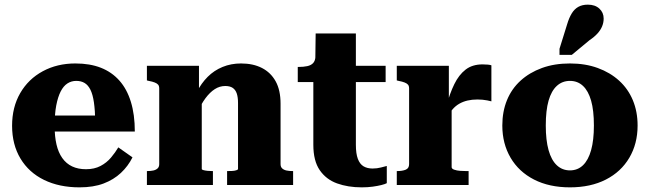

<svg xmlns="http://www.w3.org/2000/svg" viewBox="-20 -796 2795 826"><path d="M215 -254Q215 -209 223 -174.5Q231 -140 248 -116Q265 -92 290.5 -80Q316 -68 350 -68Q386 -68 412.5 -82Q439 -96 457.5 -118Q476 -140 489 -162L550 -119Q531 -81 500 -52Q469 -23 425.5 -6.5Q382 10 322 10Q235 10 169.5 -22Q104 -54 68 -114Q32 -174 32 -255Q32 -335 67 -395.5Q102 -456 164 -489.5Q226 -523 304 -523Q367 -523 414 -504.5Q461 -486 493.5 -449.5Q526 -413 543 -358Q560 -303 560 -230H188V-299H412L390 -271Q389 -322 384 -356Q379 -390 369 -410Q359 -430 344 -439Q329 -448 308 -448Q287 -448 270 -437Q253 -426 241 -402.5Q229 -379 222 -342.5Q215 -306 215 -254Z M612 0V-60H613Q628 -60 639.5 -62.5Q651 -65 658 -71.5Q665 -78 665 -90V-415Q665 -426 660.5 -431.5Q656 -437 646 -441Q636 -445 620 -448L612 -450V-513H836V-402H848V-69Q848 -66 855.5 -64Q863 -62 873.5 -61Q884 -60 893 -60H896V0ZM1241 0H957V-60H958Q967 -60 978 -60.5Q989 -61 996.5 -63.5Q1004 -66 1004 -69V-353Q1004 -378 998.5 -394Q993 -410 981 -418Q969 -426 949 -426Q925 -426 904 -412.5Q883 -399 864 -373.5Q845 -348 828 -309L826 -399Q846 -438 873.5 -465.5Q901 -493 937.5 -508Q974 -523 1017 -523Q1069 -523 1107 -503.5Q1145 -484 1166 -446Q1187 -408 1187 -350V-90Q1187 -78 1194 -71.5Q1201 -65 1212.5 -62.5Q1224 -60 1239 -60H1241Z M1261 -443V-508H1264Q1286 -508 1302 -511.5Q1318 -515 1327 -524.5Q1336 -534 1337 -552L1434 -513H1639V-443ZM1511 -173Q1511 -135 1519.5 -112.5Q1528 -90 1544 -80.5Q1560 -71 1583 -71Q1602 -71 1619 -75.5Q1636 -80 1644 -82V-8Q1637 -4 1621 0Q1605 4 1583.5 7Q1562 10 1536 10Q1477 10 1430 -7Q1383 -24 1355.5 -64Q1328 -104 1328 -173V-494L1336 -502L1338 -652H1511Z M2094 -515V-360Q2086 -362 2076.5 -364Q2067 -366 2056 -367Q2045 -368 2034 -368Q2011 -368 1991.5 -363.5Q1972 -359 1955.5 -349.5Q1939 -340 1926 -324.5Q1913 -309 1902 -286L1901 -342Q1915 -394 1934.5 -434Q1954 -474 1983 -496.5Q2012 -519 2056 -519Q2069 -519 2079 -518Q2089 -517 2094 -515ZM1687 0V-60H1688Q1711 -60 1725.5 -66Q1740 -72 1740 -90V-415Q1740 -426 1735.5 -431.5Q1731 -437 1721 -441Q1711 -445 1695 -448L1687 -450V-513H1911V-350L1923 -362V-77Q1923 -70 1934 -66Q1945 -62 1960 -61Q1975 -60 1987 -60H1996V0Z M2723 -256Q2723 -178 2687.5 -117.5Q2652 -57 2586.5 -23.5Q2521 10 2432 10Q2343 10 2277.5 -23.5Q2212 -57 2176.5 -117.5Q2141 -178 2141 -256Q2141 -316 2161 -365Q2181 -414 2219.5 -449Q2258 -484 2311.5 -503.5Q2365 -523 2432 -523Q2498 -523 2551.5 -503.5Q2605 -484 2643.5 -449Q2682 -414 2702.5 -365Q2723 -316 2723 -256ZM2328 -256Q2328 -193 2340 -150Q2352 -107 2375.5 -85Q2399 -63 2432 -63Q2465 -63 2488 -85Q2511 -107 2523 -150Q2535 -193 2535 -256Q2535 -321 2523 -363Q2511 -405 2488 -426.5Q2465 -448 2432 -448Q2399 -448 2375.5 -426.5Q2352 -405 2340 -363Q2328 -321 2328 -256ZM2420 -692Q2428 -719 2439.5 -738Q2451 -757 2468 -766.5Q2485 -776 2509 -776Q2540 -776 2558.5 -759Q2577 -742 2577 -716Q2577 -699 2570.5 -683Q2564 -667 2550.5 -652Q2537 -637 2516 -623L2440 -560H2387V-586Z"/></svg>

Font: Roboto Serif 36pt
Style: Bold
Weight: 700
Version: Version 1.008